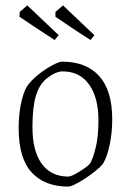

<svg xmlns="http://www.w3.org/2000/svg" viewBox="-20 -680 484 710"><path d="M232 10Q146 10 97.5 -42Q49 -94 49 -206Q49 -253 57 -293.5Q65 -334 78 -358Q95 -383 122 -404.5Q149 -426 174 -439Q199 -452 210 -452Q299 -452 347 -398.5Q395 -345 395 -239Q395 -189 385.5 -144Q376 -99 361 -75Q352 -63 334 -48.5Q316 -34 295.5 -20.5Q275 -7 258 1.5Q241 10 232 10ZM231 -27Q241 -27 257.5 -36Q274 -45 290 -56Q306 -67 313 -75Q324 -94 334 -134.5Q344 -175 344 -235Q344 -319 309.5 -367.5Q275 -416 211 -416Q187 -416 154 -391Q126 -369 113 -326.5Q100 -284 100 -210Q100 -123 133.5 -75.5Q167 -28 231 -27ZM182 -532Q148 -554 114 -576.5Q80 -599 52 -618L53 -636L81 -660L197 -550ZM315 -532Q280 -554 246.5 -576.5Q213 -599 185 -618V-636L213 -660L329 -550Z"/></svg>

Font: Grenze Gotisch ExtraLight
Style: Regular
Weight: 200
Designer: Renata Polastri
Foundry: Omnibus-Type
Version: Version 1.001